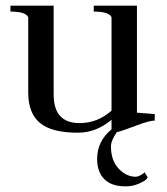

<svg xmlns="http://www.w3.org/2000/svg" viewBox="-20 -460 591 680"><path d="M465 -61Q465 -61 528 -56V-33Q509 -33 460.5 -14.5Q412 4 394 8Q373 37 373 59Q373 108 400 137Q427 166 461 166Q467 166 475 162Q483 158 488 154L492 150L503 168Q501 172 496 177Q491 182 470.5 191Q450 200 424 200Q375 200 349.5 174.5Q324 149 324 103Q324 40 375 -2V-36Q321 10 256 10Q163 10 121.5 -24.5Q80 -59 80 -132V-399Q71 -419 17 -419V-440H170V-125Q170 -24 262 -24Q325 -24 375 -68V-399Q366 -419 312 -419V-440H465Z"/></svg>

Font: Judson
Style: Regular
Weight: 400
Version: Version 20110429